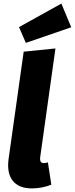

<svg xmlns="http://www.w3.org/2000/svg" viewBox="-20 -1031 417 1070"><path d="M322 -1011 86 -880 124 -792 377 -879ZM289 -761 112 -743 28 -146C13 -39 62 19 157 19C195 19 236 11 266 -2L247 -126C239 -124 232 -122 224 -122C210 -122 201 -130 204 -155Z"/></svg>

Font: Fira Sans ExtraBold
Style: Italic
Weight: 800
Italic angle: -8°
Designer: bBox Type GmbH & Carrois Corporate GbR & Edenspiekermann AG
Foundry: bBox Type GmbH & Carrois Corporate GbR & Edenspiekermann AG
Version: Version 4.301;PS 004.301;hotconv 1.0.88;makeotf.lib2.5.64775